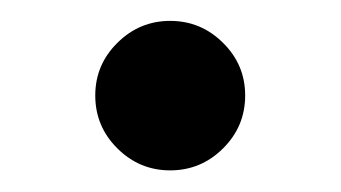

<svg xmlns="http://www.w3.org/2000/svg" viewBox="-20 -409 323 182"><path d="M141.3 -247.5Q112.2 -247.5 91.3 -268.3Q70.3 -289.1 70.3 -318.5Q70.3 -347.7 91.3 -368.4Q112.2 -389.2 141.3 -389.2Q170.5 -389.2 191.4 -368.4Q212.4 -347.7 212.4 -318.5Q212.4 -289.1 191.4 -268.3Q170.5 -247.5 141.3 -247.5Z"/></svg>

Font: Linik Sans Medium
Style: Regular
Weight: 500
Designer: Rasmus Andersson (font), Cristiano Sobral (main changes)
Foundry: rsms
Version: Version 3.018;June 1, 2022;FontCreator 14.0.0.2814 64-bit; t